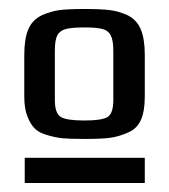

<svg xmlns="http://www.w3.org/2000/svg" viewBox="-20 -680 376 427"><path d="M87 -379Q68 -384 58 -393.5Q48 -403 41 -421Q34 -438 34 -465V-558Q34 -594 43 -615Q52 -636 73 -646Q93 -655 112 -657.5Q131 -660 168 -660Q205 -660 224.5 -657.5Q244 -655 264 -646Q284 -636 293 -615Q302 -594 302 -558V-465Q302 -432 293 -412.5Q284 -393 264 -385Q244 -376 224.5 -373.5Q205 -371 168 -371Q135 -371 119.5 -372.5Q104 -374 87 -379ZM232 -458V-567Q232 -590 226.5 -601Q221 -612 208 -615.5Q195 -619 168 -619Q140 -619 126.5 -615.5Q113 -612 107.5 -601.5Q102 -591 102 -567V-458Q102 -428 115 -420Q128 -412 168 -412Q207 -412 219.5 -420Q232 -428 232 -458ZM35 -329H302V-273H35Z"/></svg>

Font: Play
Style: Regular
Weight: 400
Designer: Jonas Hecksher (Cyrillic expansion: Cyreal)
Foundry: Jonas Hecksher, Playtype, e-types AS
Version: Version 2.101; ttfautohint (v1.5.65-e2d9)